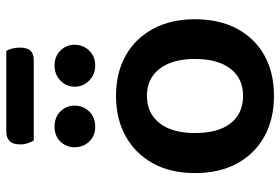

<svg xmlns="http://www.w3.org/2000/svg" viewBox="-160 -715 889 609"><g transform="rotate(-90 284.5 -410.5)"><path d="M528 -237Q528 -160 498 -103.5Q468 -47 413.5 -16.5Q359 14 285 14Q211 14 156 -16.5Q101 -47 70.5 -103Q40 -159 40 -237Q40 -314 71 -370Q102 -426 157 -456.5Q212 -487 285 -487Q358 -487 412.5 -456.5Q467 -426 497.5 -369.5Q528 -313 528 -237ZM285 -389Q230 -389 198.5 -349Q167 -309 167 -237Q167 -163 198 -123.5Q229 -84 285 -84Q340 -84 371 -124Q402 -164 402 -237Q402 -308 371 -348.5Q340 -389 285 -389ZM254 -618Q254 -591 235.5 -572Q217 -553 187 -553Q158 -553 140 -572Q122 -591 122 -618Q122 -645 140 -663.5Q158 -682 187 -682Q217 -682 235.5 -663.5Q254 -645 254 -618ZM447 -618Q447 -591 428.5 -572Q410 -553 381 -553Q353 -553 333.5 -572Q314 -591 314 -618Q314 -645 333.5 -663.5Q353 -682 381 -682Q410 -682 428.5 -663.5Q447 -645 447 -618ZM399 -748H143Q139 -755 135 -766.5Q131 -778 131 -790Q131 -815 142 -825Q153 -835 170 -835H427Q432 -828 435 -816.5Q438 -805 438 -793Q438 -768 428 -758Q418 -748 399 -748Z"/></g></svg>

Font: Baloo Bhaijaan 2 SemiBold
Style: Regular
Weight: 600
Designer: Sanskriti Dholi, Noopur Datye and Ek Type
Foundry: Ek Type
Version: Version 1.700